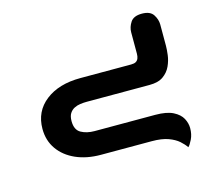

<svg xmlns="http://www.w3.org/2000/svg" viewBox="-91 -416 923 829"><g transform="rotate(-15 371.0 -1.5)"><path d="M653 303Q643 288 626 273Q609 258 580.5 247.5Q552 237 507 237H280Q217 237 168.5 215.5Q120 194 92.5 155Q65 116 65 64Q65 -14 124 -60Q183 -106 280 -106H507Q521 -106 528.5 -110.5Q536 -115 539.5 -123.5Q543 -132 543 -145V-240Q543 -263 557 -284.5Q571 -306 608 -306Q645 -306 659 -284.5Q673 -263 673 -240V-145Q673 -129 670 -104.5Q667 -80 656 -56Q645 -32 622.5 -16Q600 0 561 0H280Q266 0 251 2Q236 4 223.5 10.5Q211 17 203 29.5Q195 42 195 64Q195 103 220 117Q245 131 280 131H551Q602 131 630.5 145.5Q659 160 670.5 181.5Q682 203 682 225Q682 253 671.5 274.5Q661 296 653 303Z"/></g></svg>

Font: El Messiri
Style: Regular
Weight: 400
Designer: Mohamed Gaber
Foundry: Kief Type Foundry
Version: Version 2.020